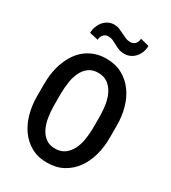

<svg xmlns="http://www.w3.org/2000/svg" viewBox="-222 -1045 1045 1170"><g transform="rotate(30 300.0 -460.5)"><path d="M554.7 -309.6Q554.7 -246.6 538.6 -188.7Q522.5 -130.9 490.5 -86.7Q458.5 -42.5 410.4 -16.4Q362.3 9.8 297.9 9.8Q233.9 9.8 186.5 -16.6Q139.2 -43 107.7 -87.2Q76.2 -131.3 60.3 -189Q44.4 -246.6 44.4 -309.6V-400.4Q44.4 -442.4 51.5 -482.4Q58.6 -522.5 72.5 -557.9Q86.4 -593.3 107.2 -623.3Q127.9 -653.3 156 -674.8Q184.1 -696.3 219.5 -708.5Q254.9 -720.7 297.4 -720.7Q361.8 -720.7 409.9 -694.3Q458 -668 490.2 -623.8Q522.5 -579.6 538.6 -521.5Q554.7 -463.4 554.7 -400.4ZM437 -401.4Q436.5 -441.4 429.7 -481Q422.9 -520.5 406.7 -551.5Q390.6 -582.5 364 -601.8Q337.4 -621.1 297.4 -621.1Q257.8 -621.1 231.7 -601.8Q205.6 -582.5 190.2 -551.3Q174.8 -520 168.7 -480.7Q162.6 -441.4 162.1 -401.4V-309.6Q162.6 -269.5 168.9 -230.2Q175.3 -190.9 190.7 -159.4Q206.1 -127.9 232.2 -108.4Q258.3 -88.9 297.9 -88.9Q337.9 -88.9 364.5 -108.4Q391.1 -127.9 407.2 -159.2Q423.3 -190.4 429.9 -230Q436.5 -269.5 437 -309.6ZM479 -915.5Q479 -893.1 471.4 -872.3Q463.9 -851.6 450.2 -835.4Q436.5 -819.3 417.2 -809.8Q397.9 -800.3 375 -800.3Q350.6 -800.3 333.7 -807.1Q316.9 -814 302.2 -822.3Q287.6 -830.6 272.7 -837.4Q257.8 -844.2 238.3 -844.2Q229 -844.2 220.7 -840.6Q212.4 -836.9 206.1 -830.1Q199.7 -823.2 196 -814Q192.4 -804.7 192.4 -793.5L131.3 -807.1Q131.3 -829.1 138.9 -850.1Q146.5 -871.1 159.9 -887.7Q173.3 -904.3 192.4 -914.3Q211.4 -924.3 234.9 -924.3Q254.9 -924.3 271.7 -917.5Q288.6 -910.6 304.4 -902.3Q320.3 -894 336.4 -887.2Q352.5 -880.4 371.6 -880.4Q380.9 -880.4 389.4 -884Q397.9 -887.7 404.3 -894.3Q410.6 -900.9 414.3 -910.4Q418 -919.9 418 -931.2Z"/></g></svg>

Font: Roboto Mono
Style: Regular
Weight: 500
Designer: Google
Version: Version 2.000986; 2015; ttfautohint (v1.3)